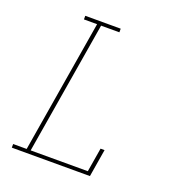

<svg xmlns="http://www.w3.org/2000/svg" viewBox="-133 -841 866 947"><g transform="rotate(20 300.0 -367.5)"><path d="M35 0V-19H106L222 -716H153V-735H339V-716H243L127 -19H427L448 -145H469L445 0Z"/></g></svg>

Font: Iosevka Slab ThExObl
Style: Regular
Weight: 100
Width: 7
Italic angle: -9°
Monospace: yes
Designer: Belleve Invis
Foundry: Belleve Invis
Version: Version 11.1.1; ttfautohint (v1.8.3)